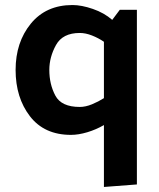

<svg xmlns="http://www.w3.org/2000/svg" viewBox="-20 -524 632 763"><path d="M524 -485V209L393 219V-27Q362 -9 327 1.5Q292 12 262 12Q156 12 99 -62Q42 -136 42 -246Q42 -356 102.5 -430Q163 -504 268 -504Q304 -504 349 -488.5Q394 -473 426 -445L456 -485ZM297 -393Q229 -393 202.5 -345Q176 -297 176 -246Q176 -189 200 -144Q224 -99 297 -99Q320 -99 345.5 -109.5Q371 -120 393 -134V-358Q371 -373 345.5 -383Q320 -393 297 -393Z"/></svg>

Font: Palanquin
Style: Bold
Weight: 700
Designer: Pria Ravichandran
Version: Version 1.0.4